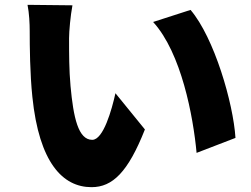

<svg xmlns="http://www.w3.org/2000/svg" viewBox="-20 -746 1040 795"><path d="M280 -724 94 -726C101 -691 103 -648 103 -618C103 -555 104 -440 114 -345C142 -72 240 29 359 29C446 29 510 -33 580 -210L458 -360C443 -292 408 -167 362 -167C304 -167 284 -259 272 -390C266 -457 266 -522 266 -588C266 -617 272 -682 280 -724ZM769 -705 614 -655C731 -527 780 -264 794 -113L955 -175C946 -319 867 -590 769 -705Z"/></svg>

Font: Noto Sans HK Black
Style: Regular
Weight: 900
Designer: Ryoko NISHIZUKA 西塚涼子 (kana, bopomofo & ideographs); Paul D. Hunt (Latin, Greek & Cyrillic); Sandoll Communications 산돌커뮤니
Foundry: Adobe
Version: Version 2.004;hotconv 1.0.118;makeotfexe 2.5.65603